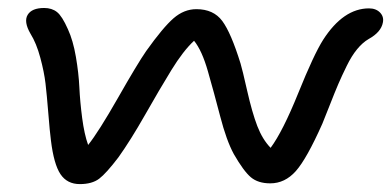

<svg xmlns="http://www.w3.org/2000/svg" viewBox="-20 -467 990 486"><path d="M182.1 -1Q149.9 -1 133.1 -26.1Q116.2 -51.3 108.9 -111.8Q106 -133.8 102.3 -180.2Q98.6 -226.6 95.2 -255.6Q91.8 -284.7 82 -321Q72.3 -357.4 57.1 -381.8Q39.6 -412.1 50 -429.4Q60.5 -446.8 91.8 -446.8Q111.3 -446.8 124.3 -436.5Q137.2 -426.3 151.9 -393.1Q165 -364.7 172.1 -323.2Q179.2 -281.7 180.9 -245.6Q182.6 -209.5 188 -168.2Q193.4 -127 203.1 -100.1Q229 -132.3 278.6 -219.2Q328.1 -306.2 350.1 -337.9Q392.6 -397.5 419.2 -420.7Q445.8 -443.8 477.1 -443.8Q520.5 -443.8 542.7 -413.8Q564.9 -383.8 588.9 -306.2Q593.3 -292 605.7 -237.1Q618.2 -182.1 631.3 -147.9Q644.5 -113.8 665 -92.8Q695.8 -134.3 735.1 -231.7Q774.4 -329.1 797.9 -366.2Q849.1 -445.8 914.1 -445.8Q931.6 -445.8 941.9 -435.3Q952.1 -424.8 949.2 -410.2Q944.8 -385.7 913.1 -368.2Q897.9 -359.4 884 -342.5Q870.1 -325.7 857.7 -300.3Q845.2 -274.9 836.4 -254.4Q827.6 -233.9 814.9 -201.4Q802.2 -168.9 795.9 -153.8Q756.3 -64.9 728.8 -33.9Q701.2 -2.9 664.1 -2.9Q633.3 -2.9 615 -18.3Q596.7 -33.7 571.8 -77.1Q553.2 -111.3 537.4 -172.4Q521.5 -233.4 506.3 -286.4Q491.2 -339.4 471.2 -363.8Q443.8 -338.4 413.8 -289.6Q383.8 -240.7 347.2 -176.3Q310.5 -111.8 279.8 -68.8Q249 -28.3 231 -14.6Q212.9 -1 182.1 -1Z"/></svg>

Font: Shantell Sans Irregular Bouncy
Style: Italic
Weight: 400
Italic angle: -11.31°
Designer: Stephen Nixon, Anya Danilova, Shantell Martin
Foundry: Arrow Type
Version: Version 1.006;[9816181b4]